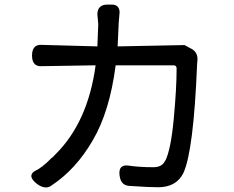

<svg xmlns="http://www.w3.org/2000/svg" viewBox="-20 -783 1040 852"><path d="M474.6 -762.7Q493.2 -762.7 502 -753.4Q510.7 -744.1 510.7 -728.5Q510.7 -725.6 506.8 -682.6L502 -577.1L798.8 -583Q799.8 -583 800.8 -582L824.2 -569.3Q856.4 -554.7 856.4 -520.5Q856.4 -516.6 854.5 -495.1Q838.9 -113.3 793.9 -15.6Q762.7 47.9 681.6 47.9Q641.6 47.9 553.7 42Q536.1 41 524.9 30.3Q513.7 19.5 510.7 -3.9Q509.8 -9.8 509.8 -14.6Q509.8 -33.2 518.1 -41Q526.4 -48.8 540 -48.8Q543 -48.8 544.9 -48.8Q595.7 -41 660.2 -41Q700.2 -41 712.9 -70.3Q712.9 -70.3 713.9 -70.3Q738.3 -120.1 751 -255.4Q763.7 -390.6 763.7 -478.5Q763.7 -486.3 760.3 -489.7Q756.8 -493.2 750 -493.2H493.2Q466.8 -288.1 391.6 -160.2Q317.4 -32.2 210 39.1Q198.2 48.8 183.6 48.8Q164.1 48.8 141.6 31.2Q119.1 12.7 119.1 -2Q119.1 -14.6 133.8 -23.4Q134.8 -23.4 134.8 -24.4Q165 -37.1 208 -81.1Q209 -81.1 213.4 -85Q217.8 -88.9 226.6 -98.6Q370.1 -241.2 404.3 -493.2L160.2 -489.3Q143.6 -489.3 133.8 -499Q122.1 -510.7 122.1 -536.6Q122.1 -562.5 133.8 -574.2Q143.6 -584 160.2 -584L412.1 -577.1L416 -675.8Q412.1 -716.8 412.1 -719.7Q412.1 -740.2 423.3 -751.5Q434.6 -762.7 457 -762.7Z"/></svg>

Font: TaiwanPearl
Style: Regular
Weight: 400
Version: Version 2.102